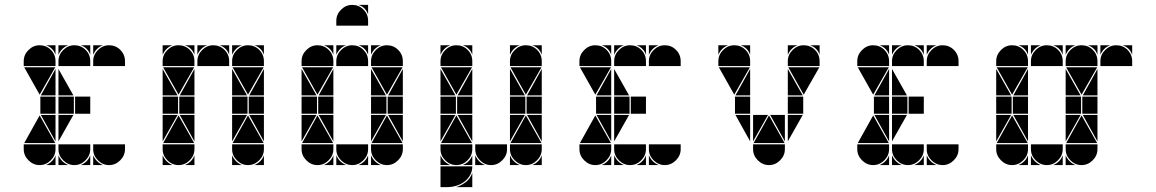

<svg xmlns="http://www.w3.org/2000/svg" viewBox="-20 -677 4726 785"><path d="M284 -492Q311 -492 330 -473Q349 -454 349 -427V-407H219V-427Q219 -453 238.5 -472.5Q258 -492 284 -492ZM142 -492Q169 -492 188 -473Q207 -454 207 -427V-407H77V-427Q77 -453 96.5 -472.5Q116 -492 142 -492ZM426 -492Q453 -492 472 -473Q491 -454 491 -427V-407H361V-427Q361 -453 380.5 -472.5Q400 -492 426 -492ZM426 -2Q400 -2 380.5 -21.5Q361 -41 361 -67V-87H491V-67Q491 -41 471.5 -21.5Q452 -2 426 -2ZM142 -2Q116 -2 96.5 -21.5Q77 -41 77 -67V-87H207V-67Q207 -41 187.5 -21.5Q168 -2 142 -2ZM284 -2Q258 -2 238.5 -21.5Q219 -41 219 -67V-87H349V-67Q349 -41 329.5 -21.5Q310 -2 284 -2ZM79 -92 142 -205 206 -92ZM206 -402 142 -290 79 -402ZM282 -212H219V-282H282ZM349 -212H287V-282H349ZM207 -212H145V-282H207ZM207 -287H147L207 -395ZM207 -207V-99L147 -207ZM219 -42Q231 -14 259 -2H219ZM361 -42Q373 -14 401 -2H361ZM361 -492H401Q387 -487 377 -477Q367 -467 361 -453ZM310 -2Q324 -8 334 -18Q344 -28 349 -42V-2ZM168 -2Q182 -8 192 -18Q202 -28 207 -42V-2ZM219 -492H259Q245 -487 235 -477Q225 -467 219 -453ZM349 -492V-453Q339 -482 310 -492ZM207 -492V-453Q197 -482 168 -492ZM219 -287V-395L280 -287ZM219 -207H280L219 -99Z M852 -492Q879 -492 898 -473Q917 -454 917 -427V-407H787V-427Q787 -453 806.5 -472.5Q826 -492 852 -492ZM710 -492Q737 -492 756 -473Q775 -454 775 -427V-407H645V-427Q645 -453 664.5 -472.5Q684 -492 710 -492ZM994 -492Q1021 -492 1040 -473Q1059 -454 1059 -427V-407H929V-427Q929 -453 948.5 -472.5Q968 -492 994 -492ZM994 -2Q968 -2 948.5 -21.5Q929 -41 929 -67V-87H1059V-67Q1059 -41 1039.5 -21.5Q1020 -2 994 -2ZM710 -2Q684 -2 664.5 -21.5Q645 -41 645 -67V-87H775V-67Q775 -41 755.5 -21.5Q736 -2 710 -2ZM931 -92 994 -205 1058 -92ZM647 -92 710 -205 774 -92ZM774 -402 710 -290 647 -402ZM1058 -402 994 -290 931 -402ZM992 -212H929V-282H992ZM708 -212H645V-282H708ZM1059 -212H997V-282H1059ZM775 -212H713V-282H775ZM645 -287V-395L706 -287ZM929 -287V-395L990 -287ZM929 -207H990L929 -99ZM645 -207H706L645 -99ZM775 -287H715L775 -395ZM1059 -207V-99L999 -207ZM775 -207V-99L715 -207ZM1059 -287H999L1059 -395ZM929 -42Q941 -14 969 -2H929ZM929 -492H969Q955 -487 945 -477Q935 -467 929 -453ZM736 -2Q750 -8 760 -18Q770 -28 775 -42V-2ZM787 -492H827Q813 -487 803 -477Q793 -467 787 -453ZM917 -492V-453Q907 -482 878 -492ZM775 -492V-453Q765 -482 736 -492ZM645 -42Q657 -14 685 -2H645ZM645 -492H685Q671 -487 661 -477Q651 -467 645 -453ZM1020 -2Q1034 -8 1044 -18Q1054 -28 1059 -42V-2ZM1059 -492V-453Q1049 -482 1020 -492Z M1420 -492Q1447 -492 1466 -473Q1485 -454 1485 -427V-407H1355V-427Q1355 -453 1374.5 -472.5Q1394 -492 1420 -492ZM1278 -492Q1305 -492 1324 -473Q1343 -454 1343 -427V-407H1213V-427Q1213 -453 1232.5 -472.5Q1252 -492 1278 -492ZM1562 -492Q1589 -492 1608 -473Q1627 -454 1627 -427V-407H1497V-427Q1497 -453 1516.5 -472.5Q1536 -492 1562 -492ZM1562 -2Q1536 -2 1516.5 -21.5Q1497 -41 1497 -67V-87H1627V-67Q1627 -41 1607.5 -21.5Q1588 -2 1562 -2ZM1278 -2Q1252 -2 1232.5 -21.5Q1213 -41 1213 -67V-87H1343V-67Q1343 -41 1323.5 -21.5Q1304 -2 1278 -2ZM1420 -2Q1394 -2 1374.5 -21.5Q1355 -41 1355 -67V-87H1485V-67Q1485 -41 1465.5 -21.5Q1446 -2 1420 -2ZM1499 -92 1562 -205 1626 -92ZM1215 -92 1278 -205 1342 -92ZM1342 -402 1278 -290 1215 -402ZM1626 -402 1562 -290 1499 -402ZM1560 -212H1497V-282H1560ZM1276 -212H1213V-282H1276ZM1627 -212H1565V-282H1627ZM1343 -212H1281V-282H1343ZM1213 -287V-395L1274 -287ZM1497 -287V-395L1558 -287ZM1497 -207H1558L1497 -99ZM1213 -207H1274L1213 -99ZM1343 -287H1283L1343 -395ZM1627 -207V-99L1567 -207ZM1343 -207V-99L1283 -207ZM1627 -287H1567L1627 -395ZM1355 -42Q1367 -14 1395 -2H1355ZM1497 -42Q1509 -14 1537 -2H1497ZM1497 -492H1537Q1523 -487 1513 -477Q1503 -467 1497 -453ZM1446 -2Q1460 -8 1470 -18Q1480 -28 1485 -42V-2ZM1304 -2Q1318 -8 1328 -18Q1338 -28 1343 -42V-2ZM1355 -492H1395Q1381 -487 1371 -477Q1361 -467 1355 -453ZM1485 -492V-453Q1475 -482 1446 -492ZM1343 -492V-453Q1333 -482 1304 -492ZM1420 -657Q1447 -657 1466 -638Q1485 -619 1485 -592V-572H1355V-592Q1355 -618 1374.5 -637.5Q1394 -657 1420 -657ZM1485 -657V-618Q1475 -647 1446 -657Z M1846 -492Q1873 -492 1892 -473Q1911 -454 1911 -427V-407H1781V-427Q1781 -453 1800.5 -472.5Q1820 -492 1846 -492ZM2130 -492Q2157 -492 2176 -473Q2195 -454 2195 -427V-407H2065V-427Q2065 -453 2084.5 -472.5Q2104 -492 2130 -492ZM2130 -2Q2104 -2 2084.5 -21.5Q2065 -41 2065 -67V-87H2195V-67Q2195 -41 2175.5 -21.5Q2156 -2 2130 -2ZM1846 -2Q1820 -2 1800.5 -21.5Q1781 -41 1781 -67V-87H1911V-67Q1911 -41 1891.5 -21.5Q1872 -2 1846 -2ZM1988 -2Q1962 -2 1942.5 -21.5Q1923 -41 1923 -67V-87H2053V-67Q2053 -41 2033.5 -21.5Q2014 -2 1988 -2ZM2067 -92 2130 -205 2194 -92ZM1783 -92 1846 -205 1910 -92ZM1910 -402 1846 -290 1783 -402ZM2194 -402 2130 -290 2067 -402ZM2128 -212H2065V-282H2128ZM1844 -212H1781V-282H1844ZM2195 -212H2133V-282H2195ZM1911 -212H1849V-282H1911ZM1781 -287V-395L1842 -287ZM2065 -287V-395L2126 -287ZM2065 -207H2126L2065 -99ZM1781 -207H1842L1781 -99ZM1911 -287H1851L1911 -395ZM2195 -207V-99L2135 -207ZM1911 -207V-99L1851 -207ZM2195 -287H2135L2195 -395ZM1923 -42Q1935 -14 1963 -2H1923ZM2065 -42Q2077 -14 2105 -2H2065ZM2065 -492H2105Q2091 -487 2081 -477Q2071 -467 2065 -453ZM1781 -492H1821Q1807 -487 1797 -477Q1787 -467 1781 -453ZM1872 -2Q1886 -8 1896 -18Q1906 -28 1911 -42V-2ZM2156 -2Q2170 -8 2180 -18Q2190 -28 2195 -42V-2ZM2195 -492V-453Q2185 -482 2156 -492ZM1911 -492V-453Q1901 -482 1872 -492ZM1781 3H1911Q1911 23 1902 39Q1893 55 1878.5 66Q1864 77 1845.5 82.5Q1827 88 1809 88H1781ZM1845 88Q1867 81 1885 67Q1903 53 1911 30V88ZM1781 -42Q1793 -14 1821 -2H1781Z M2556 -492Q2583 -492 2602 -473Q2621 -454 2621 -427V-407H2491V-427Q2491 -453 2510.5 -472.5Q2530 -492 2556 -492ZM2414 -492Q2441 -492 2460 -473Q2479 -454 2479 -427V-407H2349V-427Q2349 -453 2368.5 -472.5Q2388 -492 2414 -492ZM2698 -492Q2725 -492 2744 -473Q2763 -454 2763 -427V-407H2633V-427Q2633 -453 2652.5 -472.5Q2672 -492 2698 -492ZM2698 -2Q2672 -2 2652.5 -21.5Q2633 -41 2633 -67V-87H2763V-67Q2763 -41 2743.5 -21.5Q2724 -2 2698 -2ZM2414 -2Q2388 -2 2368.5 -21.5Q2349 -41 2349 -67V-87H2479V-67Q2479 -41 2459.5 -21.5Q2440 -2 2414 -2ZM2556 -2Q2530 -2 2510.5 -21.5Q2491 -41 2491 -67V-87H2621V-67Q2621 -41 2601.5 -21.5Q2582 -2 2556 -2ZM2351 -92 2414 -205 2478 -92ZM2478 -402 2414 -290 2351 -402ZM2554 -212H2491V-282H2554ZM2621 -212H2559V-282H2621ZM2479 -212H2417V-282H2479ZM2479 -287H2419L2479 -395ZM2479 -207V-99L2419 -207ZM2491 -42Q2503 -14 2531 -2H2491ZM2633 -42Q2645 -14 2673 -2H2633ZM2633 -492H2673Q2659 -487 2649 -477Q2639 -467 2633 -453ZM2582 -2Q2596 -8 2606 -18Q2616 -28 2621 -42V-2ZM2440 -2Q2454 -8 2464 -18Q2474 -28 2479 -42V-2ZM2491 -492H2531Q2517 -487 2507 -477Q2497 -467 2491 -453ZM2621 -492V-453Q2611 -482 2582 -492ZM2479 -492V-453Q2469 -482 2440 -492ZM2491 -287V-395L2552 -287ZM2491 -207H2552L2491 -99Z M2982 -492Q3009 -492 3028 -473Q3047 -454 3047 -427V-407H2917V-427Q2917 -453 2936.5 -472.5Q2956 -492 2982 -492ZM3266 -492Q3293 -492 3312 -473Q3331 -454 3331 -427V-407H3201V-427Q3201 -453 3220.5 -472.5Q3240 -492 3266 -492ZM3124 -2Q3098 -2 3078.5 -21.5Q3059 -41 3059 -67V-87H3189V-67Q3189 -41 3169.5 -21.5Q3150 -2 3124 -2ZM3061 -92 3124 -205 3188 -92ZM3046 -402 2982 -290 2919 -402ZM3330 -402 3266 -290 3203 -402ZM3264 -212H3201V-282H3264ZM3047 -212H2985V-282H3047ZM3201 -287V-395L3262 -287ZM3201 -207H3262L3201 -99ZM3059 -207H3120L3059 -99ZM3047 -287H2987L3047 -395ZM3189 -207V-99L3129 -207ZM3047 -207V-99L2987 -207ZM3201 -492H3241Q3227 -487 3217 -477Q3207 -467 3201 -453ZM2917 -492H2957Q2943 -487 2933 -477Q2923 -467 2917 -453ZM3331 -492V-453Q3321 -482 3292 -492ZM3047 -492V-453Q3037 -482 3008 -492Z M3692 -492Q3719 -492 3738 -473Q3757 -454 3757 -427V-407H3627V-427Q3627 -453 3646.5 -472.5Q3666 -492 3692 -492ZM3550 -492Q3577 -492 3596 -473Q3615 -454 3615 -427V-407H3485V-427Q3485 -453 3504.5 -472.5Q3524 -492 3550 -492ZM3834 -492Q3861 -492 3880 -473Q3899 -454 3899 -427V-407H3769V-427Q3769 -453 3788.5 -472.5Q3808 -492 3834 -492ZM3834 -2Q3808 -2 3788.5 -21.5Q3769 -41 3769 -67V-87H3899V-67Q3899 -41 3879.5 -21.5Q3860 -2 3834 -2ZM3550 -2Q3524 -2 3504.5 -21.5Q3485 -41 3485 -67V-87H3615V-67Q3615 -41 3595.5 -21.5Q3576 -2 3550 -2ZM3692 -2Q3666 -2 3646.5 -21.5Q3627 -41 3627 -67V-87H3757V-67Q3757 -41 3737.5 -21.5Q3718 -2 3692 -2ZM3487 -92 3550 -205 3614 -92ZM3614 -402 3550 -290 3487 -402ZM3690 -212H3627V-282H3690ZM3757 -212H3695V-282H3757ZM3615 -212H3553V-282H3615ZM3615 -287H3555L3615 -395ZM3615 -207V-99L3555 -207ZM3627 -42Q3639 -14 3667 -2H3627ZM3769 -42Q3781 -14 3809 -2H3769ZM3769 -492H3809Q3795 -487 3785 -477Q3775 -467 3769 -453ZM3718 -2Q3732 -8 3742 -18Q3752 -28 3757 -42V-2ZM3576 -2Q3590 -8 3600 -18Q3610 -28 3615 -42V-2ZM3627 -492H3667Q3653 -487 3643 -477Q3633 -467 3627 -453ZM3757 -492V-453Q3747 -482 3718 -492ZM3615 -492V-453Q3605 -482 3576 -492ZM3627 -287V-395L3688 -287ZM3627 -207H3688L3627 -99Z M4260 -492Q4287 -492 4306 -473Q4325 -454 4325 -427V-407H4195V-427Q4195 -453 4214.5 -472.5Q4234 -492 4260 -492ZM4118 -492Q4145 -492 4164 -473Q4183 -454 4183 -427V-407H4053V-427Q4053 -453 4072.5 -472.5Q4092 -492 4118 -492ZM4402 -492Q4429 -492 4448 -473Q4467 -454 4467 -427V-407H4337V-427Q4337 -453 4356.5 -472.5Q4376 -492 4402 -492ZM4402 -2Q4376 -2 4356.5 -21.5Q4337 -41 4337 -67V-87H4467V-67Q4467 -41 4447.5 -21.5Q4428 -2 4402 -2ZM4118 -2Q4092 -2 4072.5 -21.5Q4053 -41 4053 -67V-87H4183V-67Q4183 -41 4163.5 -21.5Q4144 -2 4118 -2ZM4260 -2Q4234 -2 4214.5 -21.5Q4195 -41 4195 -67V-87H4325V-67Q4325 -41 4305.5 -21.5Q4286 -2 4260 -2ZM4339 -92 4402 -205 4466 -92ZM4055 -92 4118 -205 4182 -92ZM4182 -402 4118 -290 4055 -402ZM4466 -402 4402 -290 4339 -402ZM4400 -212H4337V-282H4400ZM4116 -212H4053V-282H4116ZM4467 -212H4405V-282H4467ZM4183 -212H4121V-282H4183ZM4053 -287V-395L4114 -287ZM4337 -287V-395L4398 -287ZM4337 -207H4398L4337 -99ZM4053 -207H4114L4053 -99ZM4183 -287H4123L4183 -395ZM4467 -207V-99L4407 -207ZM4183 -207V-99L4123 -207ZM4467 -287H4407L4467 -395ZM4195 -42Q4207 -14 4235 -2H4195ZM4337 -42Q4349 -14 4377 -2H4337ZM4337 -492H4377Q4363 -487 4353 -477Q4343 -467 4337 -453ZM4286 -2Q4300 -8 4310 -18Q4320 -28 4325 -42V-2ZM4144 -2Q4158 -8 4168 -18Q4178 -28 4183 -42V-2ZM4195 -492H4235Q4221 -487 4211 -477Q4201 -467 4195 -453ZM4325 -492V-453Q4315 -482 4286 -492ZM4183 -492V-453Q4173 -482 4144 -492ZM4544 -492Q4571 -492 4590 -473Q4609 -454 4609 -427V-407H4479V-427Q4479 -453 4498.5 -472.5Q4518 -492 4544 -492ZM4479 -492H4519Q4505 -487 4495 -477Q4485 -467 4479 -453ZM4609 -492V-453Q4599 -482 4570 -492ZM4467 -492V-453Q4457 -482 4428 -492Z"/></svg>

Font: CAT DyFa
Style: Regular
Weight: 400
Designer: Peter Wiegel
Foundry: Peter Wiegel
Version: Version 1.001; ttfautohint (v1.3)